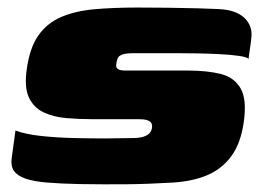

<svg xmlns="http://www.w3.org/2000/svg" viewBox="-20 -484 702 509"><path d="M21 -138Q47 -128 89.5 -123.5Q132 -119 177.5 -118Q223 -117 259 -117Q273 -117 295.5 -117.5Q318 -118 331 -118Q349 -118 360 -121.5Q371 -125 376.5 -131Q382 -137 383 -146Q384 -153 381 -158Q378 -163 370 -165.5Q362 -168 349 -168Q340 -168 327 -168Q314 -168 290.5 -168Q267 -168 225 -168Q189 -168 155 -171Q121 -174 95 -186.5Q69 -199 56.5 -226Q44 -253 51 -301Q59 -358 82 -390.5Q105 -423 142.5 -439Q180 -455 230.5 -459.5Q281 -464 344 -464Q382 -464 424.5 -463.5Q467 -463 503.5 -462Q540 -461 559 -460Q606 -458 628.5 -436Q651 -414 646 -381Q646 -377 644 -364.5Q642 -352 640.5 -340.5Q639 -329 639 -328Q634 -333 612.5 -336Q591 -339 561 -340.5Q531 -342 501 -342.5Q471 -343 448 -343H335Q314 -343 304.5 -339.5Q295 -336 292.5 -330.5Q290 -325 289 -319Q288 -314 288 -309Q288 -304 293.5 -300.5Q299 -297 312 -297Q389 -297 431 -297Q473 -297 477 -297Q529 -297 565 -288Q601 -279 618 -249.5Q635 -220 626 -159Q618 -103 592.5 -69Q567 -35 528 -19Q489 -3 438 0Q372 4 314.5 4.5Q257 5 192 4Q141 3 105 0Q69 -3 47.5 -10.5Q26 -18 17 -31Q8 -44 11 -65Z"/></svg>

Font: Genos Thin Black
Style: Italic
Weight: 900
Italic angle: -8°
Version: Version 1.010